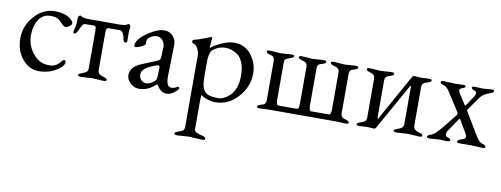

<svg xmlns="http://www.w3.org/2000/svg" viewBox="-60 -734 3460 1327"><g transform="rotate(10 1670.5 -70.5)"><path d="M308.1 -329.1Q281.2 -358.4 265.1 -367.2Q249 -376 213.9 -376Q162.1 -376 132.8 -331.1Q103.5 -286.1 104 -218.8Q104 -151.4 148.4 -94.7Q192.9 -38.1 263.2 -38.1Q293 -38.1 311.5 -49.8Q330.1 -61.5 351.1 -87.9Q356 -92.8 359.9 -92.8Q364.3 -92.8 368.2 -88.4Q372.1 -84 372.1 -79.1Q372.1 -49.3 319.3 -17.6Q266.6 14.2 199.2 14.2Q131.8 14.2 83.5 -43.5Q35.2 -101.1 35.2 -188Q35.2 -274.4 95.7 -343.8Q156.2 -413.1 241.7 -413.1Q327.1 -413.1 366.2 -365.2Q371.1 -358.4 371.1 -349.6Q371.1 -340.8 356.4 -330.1Q341.8 -318.8 330.1 -318.8Q318.4 -318.8 308.1 -329.1Z M522.9 -36.1Q537.1 -43 537.1 -64.9V-330.1Q537.1 -362.3 524.9 -361.8H460.9Q448.7 -361.3 440.9 -349.6Q433.6 -337.9 425.8 -319.8Q410.6 -284.2 396 -284.2Q389.2 -284.2 389.2 -293.5Q389.2 -302.7 395.5 -326.2Q401.9 -349.6 401.9 -396Q401.9 -402.3 407.2 -408.2Q413.1 -414.1 417 -414.1Q420.9 -414.1 429.7 -407.2Q438.5 -400.4 475.1 -399.9H696.8Q733.4 -400.4 742.2 -407.2Q751 -414.1 756.3 -414.1Q761.7 -414.1 765.6 -409.7Q769.5 -405.3 770 -398.9L766.1 -352.1Q766.1 -334 767.1 -315.9Q770 -283.7 754.9 -284.2Q740.7 -284.2 738.3 -306.2Q735.8 -328.1 725.6 -345.2Q714.8 -362.3 702.1 -361.8H622.1Q606.9 -361.8 606.9 -330.1V-64Q606.9 -42 629.4 -30.8Q635.7 -27.8 654.8 -22Q673.8 -16.6 673.8 -6.8Q673.8 2.9 650.9 2.9L572.8 -2L495.1 2.9Q472.2 2.9 472.2 -6.3Q472.2 -15.6 491.7 -22Q511.2 -28.3 522.9 -36.1Z M819.8 -273.9Q819.8 -330.1 930.7 -391.6Q972.7 -414.1 1008.3 -414.1Q1043.9 -414.1 1067.9 -388.2Q1091.8 -362.3 1090.8 -325.2L1085.9 -108.9V-103Q1085.9 -32.2 1121.6 -32.2Q1146.5 -32.2 1161.6 -45.9Q1165.5 -49.8 1171.4 -46.4Q1177.2 -43 1177.7 -37.1V-36.1Q1171.9 -22.9 1147 -4.4Q1121.6 14.2 1097.2 14.2Q1072.8 14.2 1056.2 1Q1039.6 -12.7 1032.7 -25.4Q1025.9 -38.1 1022.9 -38.1Q1020 -38.1 1005.9 -24.9Q991.7 -11.7 964.4 1Q937 13.7 903.3 14.2Q869.6 14.6 842.3 -10.7Q814.9 -36.1 814.9 -64.9Q814.9 -125 887.7 -154.8L989.7 -196.8Q1008.8 -205.1 1012.7 -210.9Q1016.6 -216.8 1017.6 -236.8L1020 -298.8V-300.8Q1020 -326.2 1003.4 -345.7Q986.8 -365.2 965.3 -365.2Q943.8 -365.2 924.8 -354.5Q905.8 -343.8 900.9 -335Q896 -326.2 896 -314L897 -299.8Q897 -291 868.7 -277.8Q819.8 -255.4 819.8 -273.9ZM895 -86.9Q895 -61 910.6 -46.4Q948.2 -11.7 1003.9 -59.1Q1015.1 -67.9 1015.6 -99.1L1017.6 -147.9Q1018.6 -168.9 1008.8 -168.9Q1002 -168.9 994.6 -166Q895 -131.8 895 -86.9Z M1452.6 -17.1Q1490.7 -17.1 1532.7 -54.2Q1553.7 -73.2 1568.4 -109.4Q1583 -145.5 1582.5 -196.3Q1583 -247.1 1568.4 -285.2Q1553.7 -323.2 1530.8 -339.8Q1487.8 -369.1 1443.4 -369.1Q1398.9 -369.1 1360.8 -339.8Q1337.4 -323.2 1334.5 -269L1333.5 -205.1Q1333 -157.2 1335.9 -109.4Q1338.9 -61.5 1362.8 -39.6Q1386.7 -17.1 1452.6 -17.1ZM1225.6 256.8Q1253.9 248 1258.8 238.3Q1263.7 228.5 1263.7 220.2V-287.1Q1263.7 -304.2 1252 -329.6Q1239.7 -355 1217.8 -359.9Q1210 -361.8 1209.5 -372.6Q1209.5 -383.3 1216.8 -384.8Q1258.8 -394.5 1332.5 -424.8L1333.5 -425.8H1334.5Q1340.3 -425.8 1340.8 -417L1335.9 -356.9Q1335.9 -349.1 1336.9 -348.1Q1356 -367.2 1406.2 -390.6Q1456.5 -414.1 1498.5 -414.1Q1572.8 -414.1 1617.7 -356.9Q1662.6 -299.8 1662.6 -225.1Q1662.6 -133.3 1596.2 -59.6Q1529.8 14.2 1437.5 14.2Q1416 14.6 1383.8 4.9Q1351.6 -4.9 1337.9 -18.1Q1334 -18.1 1333.5 33.2V220.2Q1333.5 235.4 1348.1 243.2Q1362.8 251 1388.7 256.8Q1415 262.7 1414.6 275.9Q1414.6 284.7 1392.6 285.2L1298.8 279.8L1218.8 285.2Q1197.8 285.2 1197.8 275.4Q1197.8 265.6 1225.6 256.8Z M1748 2.9Q1728 2.9 1728 -6.3Q1728 -15.6 1746.1 -21.5Q1764.2 -27.3 1770.5 -29.8Q1787.6 -37.6 1787.1 -62V-337.9Q1787.1 -361.8 1770.5 -370.1Q1764.6 -372.1 1746.1 -377.9Q1727.5 -383.8 1728 -393.6Q1728 -403.3 1748 -402.8H1751.5L1825.2 -397.9L1898.4 -402.8H1901.4Q1921.4 -402.8 1921.4 -393.6Q1921.4 -384.3 1899.9 -377.4Q1878.4 -370.6 1867.7 -363.8Q1856.9 -357.4 1857.4 -337.9V-77.1Q1857.4 -39.1 1874 -39.1H2001.5Q2017.6 -39.1 2017.1 -77.1V-337.9Q2017.1 -360.4 1997.1 -369.6Q1991.2 -372.1 1972.2 -377.9Q1953.1 -383.8 1953.1 -393.6Q1953.1 -403.3 1973.1 -402.8H1976.1L2050.3 -397.9L2123 -402.8H2126.5Q2146.5 -402.8 2146.5 -393.6Q2146.5 -383.8 2128.4 -377.9Q2110.4 -372.1 2104.5 -370.1Q2087.4 -362.3 2087.4 -337.9V-77.1Q2087.4 -39.1 2103 -39.1H2225.1Q2242.2 -39.1 2242.2 -77.1V-337.9Q2242.2 -360.4 2222.2 -369.6Q2216.3 -372.1 2197.3 -377.9Q2178.2 -383.8 2178.2 -393.6Q2178.2 -403.3 2198.2 -402.8H2201.2L2275.4 -397.9L2348.1 -402.8H2351.1Q2371.1 -402.8 2371.1 -393.6Q2371.1 -383.8 2353 -377.9Q2335 -372.1 2329.1 -370.1Q2312 -362.3 2312.5 -337.9V-62Q2312.5 -39.1 2330.1 -30.3Q2335.9 -27.8 2354.5 -22Q2373 -16.1 2372.1 -6.3Q2372.1 2.9 2352.1 2.9H2349.1L2296.4 0H1804.2L1751.5 2.9Z M2730 -30.8Q2752 -40.5 2752 -63V-329.1Q2750 -333 2748 -334L2564.9 -6.8Q2560.1 2.9 2549.8 2.9L2502.9 0L2446.8 2.9Q2426.8 2.9 2426.8 -6.3Q2427.2 -15.6 2454.6 -24.4Q2481.9 -33.2 2486.8 -43.9Q2491.7 -53.7 2491.7 -63V-336.9Q2491.7 -359.9 2473.6 -369.1Q2466.8 -372.1 2448.7 -377.9Q2430.7 -383.8 2430.7 -393.6Q2430.7 -403.3 2450.7 -402.8L2527.8 -397.9L2603 -402.8Q2623 -402.8 2623 -393.6Q2623 -383.8 2605 -377.9Q2586.9 -372.1 2580.1 -369.1Q2562 -360.4 2562 -336.9V-75.2Q2564 -70.3 2566.9 -68.8L2747.1 -392.1Q2752 -403.3 2762.7 -402.8L2813 -399.9L2865.7 -402.8Q2885.7 -402.8 2885.7 -393.6Q2885.7 -383.8 2867.2 -377.9Q2848.6 -372.1 2841.8 -369.1Q2821.8 -360.4 2821.8 -336.9V-63Q2821.8 -43 2844.2 -30.8Q2850.6 -27.8 2869.6 -22Q2888.7 -16.6 2888.7 -6.8Q2888.7 2.9 2868.7 2.9L2788.1 -2L2707 2.9Q2687 2.9 2687 -6.3Q2687 -15.6 2705.6 -21.5Q2724.1 -27.3 2730 -30.8Z M3300.8 -377.9Q3252.9 -363.8 3229.5 -331.1L3164.6 -238.8Q3160.6 -232.9 3165.5 -226.1L3262.7 -64.9Q3283.7 -29.8 3307.6 -23.4Q3331.5 -17.1 3331.5 -4.9Q3331.5 3.9 3311.5 3.9L3227.5 0L3154.8 1Q3131.8 1 3131.8 -7.8Q3131.8 -20 3159.7 -28.8Q3187.5 -37.6 3187.5 -51.8Q3187.5 -59.6 3181.6 -69.8L3127.4 -162.1Q3122.6 -169.9 3119.6 -165L3052.7 -66.9Q3047.9 -59.1 3047.9 -44.4Q3047.4 -29.8 3065.9 -23.9Q3084.5 -18.6 3084.5 -8.8Q3084.5 1 3061.5 1L3008.8 -1L2941.4 3.9Q2921.4 3.9 2921.4 -4.9Q2921.4 -17.1 2945.8 -23.9Q2970.2 -30.8 3011.7 -80.1L3096.7 -186Q3105.5 -197.3 3098.6 -209L3017.6 -335Q2996.6 -370.1 2972.7 -376.5Q2948.7 -382.8 2948.7 -395Q2948.7 -403.8 2971.7 -403.8L3050.8 -399.9L3101.6 -401.9Q3124.5 -401.9 3124.5 -393.6Q3124.5 -385.7 3105 -378.9Q3085.4 -372.1 3085.4 -361.3Q3085.4 -350.6 3098.6 -330.1L3138.7 -268.1Q3143.6 -259.3 3146.5 -263.2L3195.8 -337.9Q3203.6 -348.6 3203.6 -360.4Q3203.6 -372.1 3185.5 -377.9Q3167.5 -383.8 3167.5 -393.6Q3167.5 -403.3 3190.4 -402.8L3240.7 -399.9L3310.5 -404.8Q3323.7 -404.8 3323.7 -395.5Q3323.7 -386.2 3300.8 -377.9Z"/></g></svg>

Font: EBGaramond
Style: Regular
Weight: 400
Version: Version 000.012g